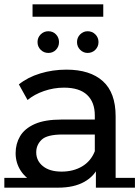

<svg xmlns="http://www.w3.org/2000/svg" viewBox="-22 -856 642 885"><path d="M420 0V-112L415 -133V-324Q415 -385 379.5 -418.5Q344 -452 273 -452Q226 -452 181 -436.5Q136 -421 105 -395L65 -467Q106 -500 163.5 -517.5Q221 -535 284 -535Q393 -535 452 -482Q511 -429 511 -320V0ZM246 9Q187 9 142.5 -11.5Q98 -32 74 -68.5Q50 -105 50 -150Q50 -193 70.5 -228Q91 -263 137.5 -284Q184 -305 263 -305H431V-236H267Q195 -236 170 -212Q145 -188 145 -154Q145 -115 176 -90Q207 -65 262 -65Q316 -65 356.5 -89Q397 -113 415 -159L434 -93Q415 -45 367 -18Q319 9 246 9ZM-2 -36H244V9H-2ZM420 -36H600V9H420ZM382 -612Q362 -612 347.5 -626.5Q333 -641 333 -662Q333 -683 347.5 -697.5Q362 -712 382 -712Q403 -712 417.5 -697.5Q432 -683 432 -662Q432 -641 417.5 -626.5Q403 -612 382 -612ZM201 -612Q180 -612 165.5 -626.5Q151 -641 151 -662Q151 -683 165.5 -697.5Q180 -712 201 -712Q222 -712 236 -697.5Q250 -683 250 -662Q250 -641 236 -626.5Q222 -612 201 -612ZM128 -779V-836H454V-779Z"/></svg>

Font: Montserrat Underline Thin Medium
Style: Regular
Weight: 500
Version: Version 9.000